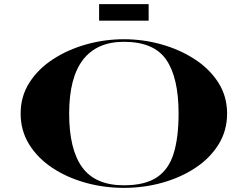

<svg xmlns="http://www.w3.org/2000/svg" viewBox="-20 -900 1200 930"><path d="M460 -800V-880H700V-800ZM580 10Q483.5 10 394 -15Q304.5 -40 233.8 -86.8Q163 -133.5 121.5 -200.2Q80 -267 80 -350Q80 -433.5 122.5 -500Q165 -566.5 237 -613.2Q309 -660 398 -685Q487 -710 580 -710Q673 -710 762 -685Q851 -660 923 -613.2Q995 -566.5 1037.5 -500Q1080 -433.5 1080 -350Q1080 -267 1038.5 -200.2Q997 -133.5 926.2 -86.8Q855.5 -40 766 -15Q676.5 10 580 10ZM580 -697.5Q449.5 -697.5 382.2 -610.8Q315 -524 315 -350Q315 -176 378.5 -89.2Q442 -2.5 580 -2.5Q682 -2.5 739.8 -41Q797.5 -79.5 821.2 -156.8Q845 -234 845 -350Q845 -524 785.2 -610.8Q725.5 -697.5 580 -697.5Z"/></svg>

Font: Engraving CC
Style: Bold
Weight: 700
Designer: indestructible type*
Foundry: Cowboy Collective
Version: Version 1.000